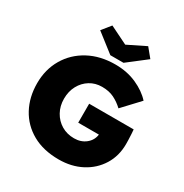

<svg xmlns="http://www.w3.org/2000/svg" viewBox="-209 -1092 1208 1263"><g transform="rotate(30 394.5 -460.0)"><path d="M414 10Q297 10 213.5 -37Q130 -84 85.5 -166.5Q41 -249 41 -354Q41 -459 89.5 -541.5Q138 -624 225 -671Q312 -718 427 -718Q516 -718 588.5 -685.5Q661 -653 705 -604L587 -478Q554 -509 515.5 -528Q477 -547 424 -547Q373 -547 332.5 -522Q292 -497 268.5 -453.5Q245 -410 245 -354Q245 -299 269.5 -255Q294 -211 336 -186Q378 -161 432 -161Q484 -161 520 -190Q556 -219 562 -264H405V-408H743Q744 -397 745.5 -374.5Q747 -352 747.5 -330Q748 -308 748 -299Q748 -209 704.5 -139Q661 -69 585.5 -29.5Q510 10 414 10ZM366 -754 226 -863 280 -930 416 -863 552 -930 607 -863 466 -754Z"/></g></svg>

Font: Lexend ExtraBold
Style: Regular
Weight: 800
Designer: Bonnie Shaver-Troup, Thomas Jockin
Foundry: Lexend
Version: Version 1.007; ttfautohint (v1.8.3)